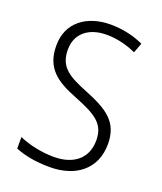

<svg xmlns="http://www.w3.org/2000/svg" viewBox="-136 -812 766 910"><g transform="rotate(20 246.5 -357.0)"><path d="M446 -187C446 -298 379 -340 265 -386C168 -425 114 -454 114 -543C114 -625 174 -672 264 -672C312 -672 363 -661 413 -638L432 -688C385 -710 328 -724 265 -724C144 -724 55 -658 56 -542C56 -428 123 -383 228 -342C339 -298 388 -267 388 -184C388 -94 325 -42 225 -42C159 -42 95 -58 49 -78V-20C93 -2 151 10 223 10C355 10 446 -61 446 -187Z"/></g></svg>

Font: Noto Sans Telugu SemiCondensed Light
Style: Regular
Weight: 300
Width: 4
Designer: Jelle Bosma - Monotype Design Team
Foundry: Monotype Imaging Inc.
Version: Version 2.005